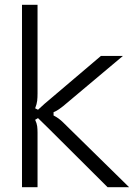

<svg xmlns="http://www.w3.org/2000/svg" viewBox="-20 -783 576 803"><path d="M72 0V-763H137V-392Q137 -375 135.5 -361.5Q134 -348 127 -330L139 -324Q157 -341 167 -349.5Q177 -358 183 -363L402 -549H494L244 -339Q236 -333 226.5 -326Q217 -319 204 -314V-300Q226 -289 244 -271L520 0H430L183 -246L139 -289L127 -282Q134 -267 135.5 -255Q137 -243 137 -228V0Z"/></svg>

Font: Open Sauce Sans Light
Style: Regular
Weight: 300
Designer: Alfredo Marco Pradil
Foundry: Creative Sauce Fz LLC
Version: Version 1.477